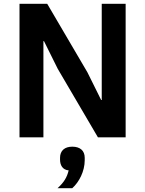

<svg xmlns="http://www.w3.org/2000/svg" viewBox="-20 -718 759 1004"><path d="M492 0H637V-698H512V-195H509L437 -340L227 -698H82V0H207V-503H210L282 -358ZM358 49C318 49 294 70 294 107V117C294 144 306 170 339 173C330 211 313 237 281 266H358C394 234 423 177 423 120V107C423 70 399 49 358 49Z"/></svg>

Font: Braiins Sans SemiBold
Style: Regular
Weight: 600
Designer: Mike Abbink, Paul van der Laan, Pieter van Rosmalen, Jiri Chlebus, Lubos Buracinsky
Foundry: Bold Monday, Sudetype
Version: Version 1.000;hotconv 1.0.109;makeotfexe 2.5.65596